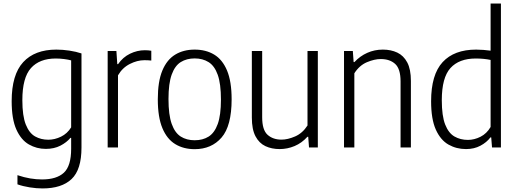

<svg xmlns="http://www.w3.org/2000/svg" viewBox="-20 -828 2906 1078"><path d="M218.5 230Q185 230 147 224Q109 218 78 207V155.5Q115 168 149.5 173.8Q184 179.5 216 179.5Q298 179.5 338.8 141.5Q379.5 103.5 379.5 7.5V-54H375.5Q354.5 -28.5 319.2 -10.2Q284 8 237 8Q186 8 142.2 -17Q98.5 -42 72 -100.5Q45.5 -159 45.5 -260Q45.5 -408.5 110.2 -479Q175 -549.5 296.5 -549.5Q332 -549.5 370 -543.8Q408 -538 437.5 -528V0.5Q437.5 124.5 382 177.2Q326.5 230 218.5 230ZM251 -43.5Q287.5 -43.5 322.8 -60.8Q358 -78 379.5 -113V-489Q363 -493.5 339.8 -496.5Q316.5 -499.5 293 -499.5Q202 -499.5 153.8 -445.8Q105.5 -392 105.5 -265.5Q105.5 -177 124.8 -128.8Q144 -80.5 177 -62Q210 -43.5 251 -43.5Z M584.5 0V-541.5H633.5L638.5 -468H643Q670 -507 710.2 -526.5Q750.5 -546 793.5 -546Q813 -546 829.5 -543V-488Q820 -489 811 -489.5Q802 -490 791 -490Q750.5 -490 708.8 -468.8Q667 -447.5 642.5 -405V0Z M1073 9.5Q1010.5 9.5 964 -18.8Q917.5 -47 891.8 -108.5Q866 -170 866 -270.5Q866 -370.5 891.5 -431.8Q917 -493 963.5 -521.2Q1010 -549.5 1073 -549.5Q1136 -549.5 1182.5 -521.5Q1229 -493.5 1254.8 -432Q1280.5 -370.5 1280.5 -270.5Q1280.5 -121 1224 -55.8Q1167.5 9.5 1073 9.5ZM1073 -40.5Q1118.5 -40.5 1151.5 -61.2Q1184.5 -82 1202.5 -131.8Q1220.5 -181.5 1220.5 -269Q1220.5 -357.5 1202.5 -408Q1184.5 -458.5 1151.2 -479.2Q1118 -500 1073 -500Q1028 -500 995 -479.5Q962 -459 944 -409.2Q926 -359.5 926 -272Q926 -183 944 -132.5Q962 -82 995 -61.2Q1028 -40.5 1073 -40.5Z M1550 9Q1505.5 9 1470.2 -7.5Q1435 -24 1414.5 -62.8Q1394 -101.5 1394 -168V-541.5H1452V-169.5Q1452 -98.5 1482.2 -71.2Q1512.5 -44 1560.5 -44Q1595.5 -44 1637 -62Q1678.5 -80 1706.5 -123.5V-541.5H1764.5V0H1715L1710.5 -60H1706Q1674.5 -25 1634 -8Q1593.5 9 1550 9Z M1911.5 0V-541.5H1961L1965.5 -479.5H1970Q2001 -513 2041.8 -531.2Q2082.5 -549.5 2129.5 -549.5Q2175 -549.5 2210.5 -532.8Q2246 -516 2266.5 -477.5Q2287 -439 2287 -373.5V0H2229V-371Q2229 -441.5 2198.8 -469Q2168.5 -496.5 2118 -496.5Q2082.5 -496.5 2040.2 -478.8Q1998 -461 1969.5 -416.5V0Z M2596.5 9Q2542.5 9 2498 -16.2Q2453.5 -41.5 2427 -100.2Q2400.5 -159 2400.5 -259.5Q2400.5 -409 2465.2 -479.2Q2530 -549.5 2653.5 -549.5Q2673.5 -549.5 2694.8 -547.8Q2716 -546 2734.5 -543.5V-808H2792.5V0H2742.5L2738 -56.5H2733.5Q2712.5 -28.5 2677.2 -9.8Q2642 9 2596.5 9ZM2607 -42.5Q2643 -42.5 2678 -60.2Q2713 -78 2734.5 -115V-491.5Q2697 -499.5 2651 -499.5Q2557.5 -499.5 2509 -445.8Q2460.5 -392 2460.5 -265.5Q2460.5 -177 2479.5 -128.8Q2498.5 -80.5 2531.8 -61.5Q2565 -42.5 2607 -42.5Z"/></svg>

Font: Encode Sans SmCnd Lt
Style: Regular
Weight: 300
Width: 4
Designer: Multiple Designers
Foundry: Impallari Type
Version: Version 3.002; ttfautohint (v1.8.3) -l 8 -r 50 -G 200 -x 14 